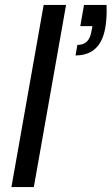

<svg xmlns="http://www.w3.org/2000/svg" viewBox="-20 -760 453 780"><path d="M321.3 -740 306.2 -653.8H355.6L351.1 -630.8C344.6 -595.8 327.8 -577.5 294.3 -577.5L286.8 -534.8C352.5 -534.8 394.5 -570.2 407.8 -647.6C412.3 -674.6 414.6 -705 412.8 -740ZM26.4 0H117.4L248.4 -740H157.4Z"/></svg>

Font: Poppins Devanagari Thin
Style: Italic
Weight: 100
Italic angle: -10°
Designer: Ninad Kale (Devanagari), Jonny Pinhorn (Latin)
Foundry: Indian Type Foundry
Version: 4.005